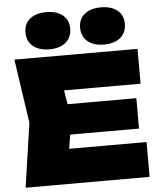

<svg xmlns="http://www.w3.org/2000/svg" viewBox="-64 -1065 940 1120"><g transform="rotate(-5 406.0 -505.0)"><path d="M729 -464V-286H164V-464ZM341 -375 295 -96 197 -204H766V0H40L95 -375L40 -750H761V-546H197L295 -654ZM249 -792Q189 -792 153.5 -821Q118 -850 118 -903Q118 -953 153.5 -981.5Q189 -1010 249 -1010Q309 -1010 344.5 -981.5Q380 -953 380 -903Q380 -850 344.5 -821Q309 -792 249 -792ZM569 -792Q509 -792 473.5 -821Q438 -850 438 -903Q438 -953 473.5 -981.5Q509 -1010 569 -1010Q629 -1010 664.5 -981.5Q700 -953 700 -903Q700 -850 664.5 -821Q629 -792 569 -792Z"/></g></svg>

Font: Unbounded Black
Style: Regular
Weight: 900
Designer: Luke Prowse, Jean-Baptiste Morizot, Fátima Lázaro, Florian Runge
Foundry: NaN
Version: Version 1.701;gftools[0.9.28.dev5+ged2979d]